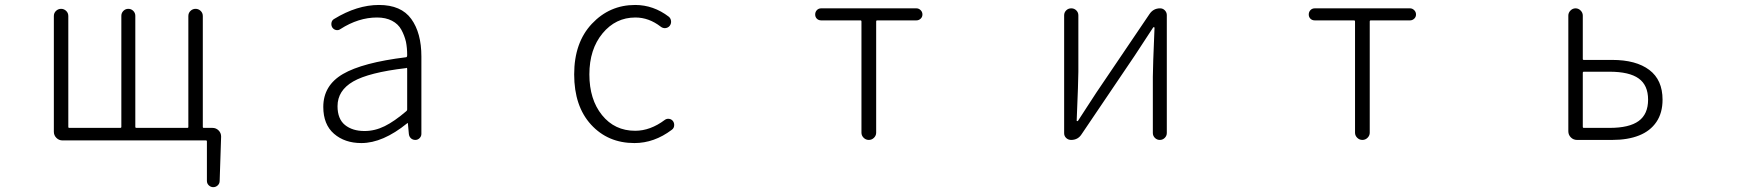

<svg xmlns="http://www.w3.org/2000/svg" viewBox="-20 -567 7040 778"><path d="M801.8 -52.7Q801.8 -48.8 805.7 -48.8H840.8Q855.5 -48.8 865.7 -38.6Q876 -28.3 876 -13.7L870.1 166Q870.1 176.8 862.3 184.1Q854.5 191.4 844.2 191.4Q834 191.4 826.2 184.1Q818.4 176.8 818.4 166V5.9Q818.4 2 814.5 2H233.4Q218.8 2 208.5 -8.3Q198.2 -18.6 198.2 -33.2V-502Q198.2 -514.6 207 -522.9Q215.8 -531.2 227.5 -531.2Q239.3 -531.2 248 -522.9Q256.8 -514.6 256.8 -502V-52.7Q256.8 -48.8 260.7 -48.8H466.8Q471.7 -48.8 471.7 -52.7V-502.9Q471.7 -514.6 480 -522.9Q488.3 -531.2 500 -531.2Q511.7 -531.2 520 -522.9Q528.3 -514.6 528.3 -502.9V-52.7Q528.3 -48.8 533.2 -48.8H739.3Q743.2 -48.8 743.2 -52.7V-502Q743.2 -514.6 752 -522.9Q760.7 -531.2 772.5 -531.2Q784.2 -531.2 793 -522.9Q801.8 -514.6 801.8 -502Z M1444.3 12.7Q1377 12.7 1333.5 -24.9Q1290 -62.5 1290 -133.8Q1290 -220.7 1369.6 -267.1Q1449.2 -313.5 1625 -335Q1629.9 -335 1629.9 -343.8Q1629.9 -373 1625 -397.5Q1619.1 -422.9 1606.4 -446.3Q1593.8 -469.7 1568.4 -482.9Q1543 -496.1 1507.8 -496.1Q1432.6 -496.1 1359.4 -449.2Q1351.6 -443.4 1341.8 -445.3Q1332 -447.3 1326.2 -456.1Q1321.3 -464.8 1323.2 -475.1Q1325.2 -485.4 1334 -490.2Q1426.8 -546.9 1515.6 -546.9Q1605.5 -546.9 1646.5 -490.2Q1687.5 -433.6 1687.5 -337.9V-24.4Q1687.5 -14.6 1680.2 -7.3Q1672.9 0 1663.1 0Q1652.3 0 1645 -6.8Q1637.7 -13.7 1636.7 -24.4L1632.8 -67.4Q1632.8 -68.4 1631.8 -68.4Q1630.9 -68.4 1629.9 -67.4Q1531.2 12.7 1444.3 12.7ZM1457 -36.1Q1499 -36.1 1538.6 -55.7Q1578.1 -75.2 1626 -116.2Q1629.9 -119.1 1629.9 -123V-288.1Q1629.9 -292 1626 -292Q1626 -292 1625 -291Q1474.6 -273.4 1411.1 -236.8Q1347.7 -200.2 1347.7 -136.7Q1347.7 -85 1377.9 -60.5Q1408.2 -36.1 1457 -36.1Z M2550.8 12.7Q2443.4 12.7 2375 -62Q2306.6 -136.7 2306.6 -265.6Q2306.6 -394.5 2378.4 -470.7Q2450.2 -546.9 2553.7 -546.9Q2627.9 -546.9 2690.4 -499Q2698.2 -492.2 2699.2 -481.4Q2700.2 -470.7 2693.4 -461.9Q2686.5 -454.1 2676.3 -453.1Q2666 -452.1 2657.2 -459Q2609.4 -496.1 2554.7 -496.1Q2474.6 -496.1 2421.4 -431.6Q2368.2 -367.2 2368.2 -265.6Q2368.2 -164.1 2419.4 -100.6Q2470.7 -37.1 2553.7 -37.1Q2615.2 -37.1 2673.8 -81.1Q2681.6 -86.9 2691.4 -85.4Q2701.2 -84 2707 -76.2Q2711.9 -69.3 2711.9 -60.5Q2711.9 -47.9 2702.1 -41Q2630.9 12.7 2550.8 12.7Z M3470.7 -29.3V-479.5Q3470.7 -484.4 3466.8 -484.4H3307.6Q3296.9 -484.4 3290 -491.2Q3283.2 -498 3283.2 -508.3Q3283.2 -518.6 3290 -525.9Q3296.9 -533.2 3307.6 -533.2H3693.4Q3703.1 -533.2 3710.4 -525.9Q3717.8 -518.6 3717.8 -508.3Q3717.8 -498 3710.4 -491.2Q3703.1 -484.4 3693.4 -484.4H3534.2Q3530.3 -484.4 3530.3 -479.5V-29.3Q3530.3 -17.6 3521.5 -8.8Q3512.7 0 3500.5 0Q3488.3 0 3479.5 -8.8Q3470.7 -17.6 3470.7 -29.3Z M4320.3 0Q4308.6 0 4300.3 -7.8Q4292 -15.6 4292 -27.3V-504.9Q4292 -516.6 4300.3 -524.9Q4308.6 -533.2 4320.8 -533.2Q4333 -533.2 4341.3 -524.9Q4349.6 -516.6 4349.6 -504.9V-276.4Q4349.6 -240.2 4342.8 -78.1Q4342.8 -76.2 4345.2 -76.2Q4347.7 -76.2 4348.6 -78.1Q4359.4 -94.7 4385.7 -135.3Q4412.1 -175.8 4422.9 -192.4L4637.7 -509.8Q4653.3 -533.2 4680.7 -533.2Q4692.4 -533.2 4700.2 -524.9Q4708 -516.6 4708 -505.9V-28.3Q4708 -16.6 4699.7 -8.3Q4691.4 0 4679.7 0Q4668 0 4659.7 -8.3Q4651.4 -16.6 4651.4 -28.3V-255.9Q4651.4 -293 4658.2 -454.1Q4658.2 -457 4655.8 -457Q4653.3 -457 4652.3 -455.1Q4636.7 -431.6 4578.1 -341.8L4362.3 -22.5Q4347.7 0 4320.3 0Z M5470.7 -29.3V-479.5Q5470.7 -484.4 5466.8 -484.4H5307.6Q5296.9 -484.4 5290 -491.2Q5283.2 -498 5283.2 -508.3Q5283.2 -518.6 5290 -525.9Q5296.9 -533.2 5307.6 -533.2H5693.4Q5703.1 -533.2 5710.4 -525.9Q5717.8 -518.6 5717.8 -508.3Q5717.8 -498 5710.4 -491.2Q5703.1 -484.4 5693.4 -484.4H5534.2Q5530.3 -484.4 5530.3 -479.5V-29.3Q5530.3 -17.6 5521.5 -8.8Q5512.7 0 5500.5 0Q5488.3 0 5479.5 -8.8Q5470.7 -17.6 5470.7 -29.3Z M6370.1 0Q6355.5 0 6345.2 -10.3Q6335 -20.5 6335 -35.2V-503.9Q6335 -515.6 6343.8 -524.4Q6352.5 -533.2 6364.3 -533.2Q6376 -533.2 6384.8 -524.4Q6393.6 -515.6 6393.6 -503.9V-328.1Q6393.6 -324.2 6397.5 -324.2H6512.7Q6609.4 -324.2 6663.1 -283.7Q6716.8 -243.2 6716.8 -163.1Q6716.8 -109.4 6691.9 -72.8Q6667 -36.1 6621.6 -18.1Q6576.2 0 6512.7 0ZM6393.6 -53.7Q6393.6 -48.8 6397.5 -48.8H6502Q6582 -48.8 6620.1 -76.7Q6658.2 -104.5 6658.2 -163.1Q6658.2 -221.7 6620.1 -249Q6582 -276.4 6502 -276.4H6397.5Q6393.6 -276.4 6393.6 -271.5Z"/></svg>

Font: Gen Jyuu Gothic L Monospace Light
Style: Regular
Weight: 300
Designer: [Source Han Sans]
Ryoko NISHIZUKA  (kana & ideographs); Paul D. Hunt (Latin, Greek & Cyrillic); Wenlong ZHANG  (bopomofo
Version: Version 1.002.20150607